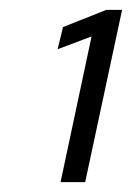

<svg xmlns="http://www.w3.org/2000/svg" viewBox="-20 -720 268 390"><path d="M103 -350 166 -646 97 -620 108 -665 196 -700H228L153 -350Z"/></svg>

Font: Red Hat Display
Style: Italic
Weight: 400
Italic angle: -12°
Designer: Pentagram, MCKL
Foundry: Pentagram, MCKL
Version: Version 1.023; ttfautohint (v1.8.3)